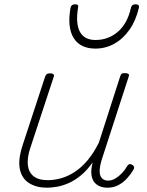

<svg xmlns="http://www.w3.org/2000/svg" viewBox="-20 -856 686 893"><path d="M198 17Q150 17 116 -4Q82 -25 72.5 -68.5Q63 -112 85 -180L190 -500Q193 -508 198 -511.5Q203 -515 214 -515Q223 -515 228 -511Q233 -507 230 -499L120 -165Q106 -122 109.5 -88.5Q113 -55 136 -36.5Q159 -18 203 -18Q233 -18 264.5 -27Q296 -36 327 -56Q358 -76 386.5 -109.5Q415 -143 440 -193L539 -501Q542 -510 546 -513Q550 -516 561 -516Q571 -516 576.5 -512.5Q582 -509 579 -501L454 -116Q443 -81 443.5 -58.5Q444 -36 455 -26Q466 -16 483 -16Q500 -16 516 -25.5Q532 -35 546.5 -50Q561 -65 570 -81Q573 -87 578.5 -91Q584 -95 594 -90Q602 -86 603.5 -79.5Q605 -73 600 -66Q588 -45 570.5 -26Q553 -7 530.5 5Q508 17 479 17Q459 17 443 10Q427 3 417 -11Q407 -25 405 -46.5Q403 -68 410 -97L411 -101Q385 -64 356.5 -40.5Q328 -17 299.5 -4.5Q271 8 245 12.5Q219 17 198 17ZM424 -630Q353 -630 322.5 -679.5Q292 -729 308 -820Q310 -828 315 -832Q320 -836 329 -836Q339 -836 342 -832Q345 -828 343 -820Q331 -747 351.5 -708.5Q372 -670 424 -670Q484 -670 528.5 -708.5Q573 -747 589 -820Q591 -828 596 -832Q601 -836 611 -836Q620 -836 624 -832Q628 -828 626 -820Q612 -760 582 -717.5Q552 -675 511.5 -652.5Q471 -630 424 -630Z"/></svg>

Font: Playwrite RO Thin
Style: Regular
Weight: 250
Version: Version 1.002